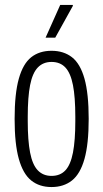

<svg xmlns="http://www.w3.org/2000/svg" viewBox="-20 -743 416 775"><path d="M188 12Q139 12 106 -14.5Q73 -41 56 -101.5Q39 -162 39 -263Q39 -365 56 -425.5Q73 -486 106 -512Q139 -538 188 -538Q237 -538 270.5 -512Q304 -486 321 -425.5Q338 -365 338 -263Q338 -162 321 -101.5Q304 -41 270.5 -14.5Q237 12 188 12ZM188 -33Q223 -33 244 -55.5Q265 -78 274.5 -127Q284 -176 284 -254V-272Q284 -351 274.5 -399.5Q265 -448 244 -470.5Q223 -493 188 -493Q154 -493 132.5 -470.5Q111 -448 101.5 -399.5Q92 -351 92 -272V-254Q92 -176 101.5 -127Q111 -78 132.5 -55.5Q154 -33 188 -33ZM164 -591 223 -723H274V-719L203 -591Z"/></svg>

Font: Archivo ExtraCondensed ExtraLight
Style: Regular
Weight: 250
Width: 2
Designer: Hector Gatti
Foundry: Omnibus-Type
Version: Version 2.001